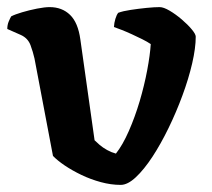

<svg xmlns="http://www.w3.org/2000/svg" viewBox="-28 -520 596 540"><path d="M311.5 0Q284 0 255.5 -7.8Q227 -15.5 201 -28Q175 -40.5 154.2 -54.5Q133.5 -68.5 121 -81.5L69 -355.5Q65 -373.5 57.8 -393Q50.5 -412.5 31 -421.5L-7.5 -438.5Q-7.5 -450 -3.5 -459.5Q0.5 -469 3.5 -474Q14 -479.5 34.2 -485.5Q54.5 -491.5 76.2 -495.8Q98 -500 111.5 -500Q146.5 -500 169 -478.2Q191.5 -456.5 198 -409L238 -125.5Q243.5 -120 252.2 -112.5Q261 -105 273 -98.2Q285 -91.5 298 -88Q317 -112 334.2 -151.2Q351.5 -190.5 364.8 -235.2Q378 -280 386 -322.5Q394 -365 396 -396Q386.5 -402.5 372.5 -409.5Q358.5 -416.5 343.2 -423.5Q328 -430.5 314.5 -435.8Q301 -441 292.5 -444Q293 -455.5 296.5 -467Q300 -478.5 304.5 -484Q318 -489 339.8 -492.2Q361.5 -495.5 384.2 -497.8Q407 -500 421 -500Q432 -500 449 -490Q466 -480 483 -465.5Q500 -451 511.2 -437.5Q522.5 -424 522.5 -417Q522.5 -385 512.5 -341.8Q502.5 -298.5 485.2 -251.8Q468 -205 446.2 -160.2Q424.5 -115.5 400.8 -79.2Q377 -43 354 -21.5Q331 0 311.5 0Z"/></svg>

Font: Texturina Medium
Style: Regular
Weight: 500
Designer: Guillermo Torres Carreño
Foundry: Omnibus-Type
Version: Version 1.003